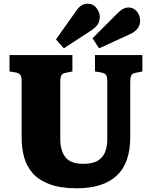

<svg xmlns="http://www.w3.org/2000/svg" viewBox="-20 -995 812 1029"><path d="M392 14Q303 14 245 -8Q187 -30 154.5 -67.5Q122 -105 109 -153.5Q96 -202 96 -255V-556Q96 -583 89.5 -593Q83 -603 62 -607L31 -612V-700H368V-612L333 -605Q315 -602 309 -591.5Q303 -581 303 -556V-251Q303 -187 331 -152Q359 -117 426 -117Q477 -117 505 -134.5Q533 -152 544 -182Q555 -212 555 -250V-556Q555 -583 548.5 -593Q542 -603 520 -607L489 -612V-700H743V-612L709 -605Q689 -602 683.5 -591Q678 -580 678 -552V-260Q678 -121 605.5 -53.5Q533 14 392 14ZM322 -736 280 -784 390 -939Q405 -960 419.5 -967.5Q434 -975 448 -975Q480 -975 497.5 -951.5Q515 -928 515 -905Q515 -882 503.5 -864Q492 -846 463 -828ZM511 -736 476 -790 611 -925Q628 -942 641.5 -948.5Q655 -955 668 -955Q696 -955 713.5 -933.5Q731 -912 731 -883Q731 -836 673 -810Z"/></svg>

Font: Literata 12pt ExtraBold
Style: Regular
Weight: 800
Designer: Latin by Veronika Burian and Jose Scaglione. Greek by Irene Vlachou. Cyrillic by Vera Evstafieva.
Foundry: TypeTogether
Version: Version 3.002